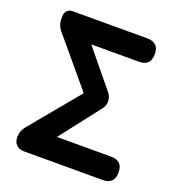

<svg xmlns="http://www.w3.org/2000/svg" viewBox="-134 -850 886 959"><g transform="rotate(20 309.5 -370.5)"><path d="M99 0Q74 0 59 -15Q44 -30 44 -55V-58Q44 -88 64 -113L281 -375L69 -628Q49 -653 49 -683V-700Q49 -719 60 -730Q71 -741 90 -741H298H486Q548 -741 548 -679Q548 -617 486 -617H233L393 -422Q409 -403 409.5 -379Q410 -355 394 -335L230 -124H518Q580 -124 580 -62Q580 0 518 0H312Z"/></g></svg>

Font: GenSenRounded2 TW B
Style: Regular
Weight: 700
Version: Version 2.000;PS 2;hotconv 16.6.51;makeotf.lib2.5.65220 DEVE